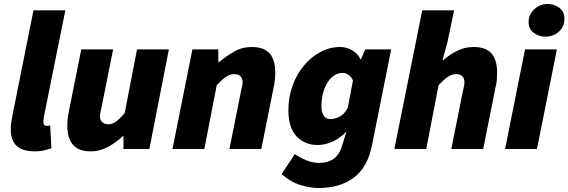

<svg xmlns="http://www.w3.org/2000/svg" viewBox="-20 -748 2854 964"><path d="M158 12Q89 12 61.5 -17.5Q34 -47 34 -98Q34 -113 36 -129Q38 -145 42 -166L148 -696H308L200 -160Q199 -151 198.5 -146.5Q198 -142 198 -136Q198 -116 216 -116Q219 -116 222.5 -116.5Q226 -117 232 -118L238 -4Q222 2 201.5 7Q181 12 158 12Z M436 12Q375 12 346.5 -21Q318 -54 318 -118Q318 -135 320 -153.5Q322 -172 326 -190L388 -500H548L490 -210Q487 -197 484.5 -186Q482 -175 482 -166Q482 -145 493.5 -134.5Q505 -124 524 -124Q544 -124 563 -138Q582 -152 606 -180L668 -500H828L730 0H600V-64H596Q565 -34 523 -11Q481 12 436 12Z M846 0 946 -500H1076V-436H1080Q1115 -466 1155.5 -489Q1196 -512 1244 -512Q1306 -512 1334 -479.5Q1362 -447 1362 -382Q1362 -366 1360 -347Q1358 -328 1354 -310L1292 0H1132L1190 -290Q1193 -304 1195.5 -314.5Q1198 -325 1198 -334Q1198 -355 1187 -365.5Q1176 -376 1156 -376Q1135 -376 1115 -362.5Q1095 -349 1068 -320L1006 0Z M1580 196Q1538 196 1488.5 181Q1439 166 1394 126L1460 26Q1489 45 1520 57.5Q1551 70 1584 70Q1625 70 1653.5 50.5Q1682 31 1694 -6L1720 -88Q1689 -55 1651 -37.5Q1613 -20 1574 -20Q1511 -20 1469.5 -63Q1428 -106 1428 -194Q1428 -261 1449 -318.5Q1470 -376 1506.5 -419.5Q1543 -463 1589.5 -487.5Q1636 -512 1688 -512Q1720 -512 1748.5 -495.5Q1777 -479 1790 -450H1792L1814 -500H1944L1848 -20Q1826 92 1756.5 144Q1687 196 1580 196ZM1638 -150Q1659 -150 1683 -161Q1707 -172 1726 -206L1752 -344Q1743 -364 1728.5 -373Q1714 -382 1700 -382Q1678 -382 1659 -370Q1640 -358 1625.5 -335.5Q1611 -313 1602.5 -282.5Q1594 -252 1594 -214Q1594 -181 1606.5 -165.5Q1619 -150 1638 -150Z M1960 0 2100 -696H2260L2226 -534L2202 -446H2206Q2236 -473 2274.5 -492.5Q2313 -512 2358 -512Q2420 -512 2448 -479.5Q2476 -447 2476 -382Q2476 -366 2474.5 -347Q2473 -328 2468 -310L2406 0H2246L2304 -290Q2307 -304 2309.5 -314.5Q2312 -325 2312 -334Q2312 -355 2301 -365.5Q2290 -376 2270 -376Q2249 -376 2229 -362.5Q2209 -349 2182 -320L2120 0Z M2516 0 2616 -500H2776L2676 0ZM2718 -564Q2687 -564 2660.5 -582.5Q2634 -601 2634 -638Q2634 -674 2662 -701Q2690 -728 2730 -728Q2762 -728 2788 -709Q2814 -690 2814 -654Q2814 -615 2786.5 -589.5Q2759 -564 2718 -564Z"/></svg>

Font: Source Sans 3 ExtraLight Black
Style: Italic
Weight: 900
Italic angle: -11°
Version: Version 3.052;hotconv 1.1.0;makeotfexe 2.6.0